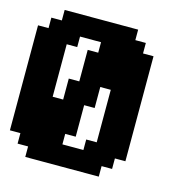

<svg xmlns="http://www.w3.org/2000/svg" viewBox="-124 -990 1060 1104"><g transform="rotate(15 406.0 -437.5)"><path d="M125 0H562.5V-62.5H625V-125H687.5V-750H625V-812.5H562.5V-875H125V-812.5H62.5V-750H0V-125H62.5V-62.5H125ZM437.5 -125H312.5V-187.5H375V-375H437.5V-500H500V-187.5H437.5ZM250 -375H187.5V-687.5H250V-750H375V-687.5H312.5V-500H250Z"/></g></svg>

Font: Faithful 32x
Style: Semibold
Weight: 400
Foundry: Faithful Resource Pack
Version: Version 1.0; January 27, 2023